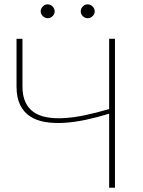

<svg xmlns="http://www.w3.org/2000/svg" viewBox="-20 -886 674 906"><path d="M58 0ZM522.5 0H495V-349.5Q440 -332.5 386.2 -321Q332.5 -309.5 283.8 -306.5Q235 -303.5 193.8 -310.2Q152.5 -317 122.2 -336.8Q92 -356.5 75 -391Q58 -425.5 58 -478V-703H86V-478Q86 -434.5 99.8 -404.5Q113.5 -374.5 139.2 -356.8Q165 -339 201.8 -332.5Q238.5 -326 284 -328.8Q329.5 -331.5 382.8 -342.8Q436 -354 495 -371.5V-703H522.5ZM238 -832Q238 -819.5 228 -809.8Q218 -800 205 -800Q198.5 -800 192.5 -802.8Q186.5 -805.5 182 -810Q177.5 -814.5 174.8 -820.2Q172 -826 172 -832Q172 -845.5 182 -855.5Q192 -865.5 205 -865.5Q218 -865.5 228 -855.5Q238 -845.5 238 -832ZM427 -832Q427 -819.5 416.8 -809.8Q406.5 -800 394 -800Q380.5 -800 370.8 -809.8Q361 -819.5 361 -832Q361 -845.5 370.8 -855.5Q380.5 -865.5 394 -865.5Q406.5 -865.5 416.8 -855.5Q427 -845.5 427 -832Z"/></svg>

Font: Lato Thin
Style: Regular
Weight: 200
Designer: Lukasz Dziedzic
Foundry: tyPoland Lukasz Dziedzic
Version: Version 2.007; 2014-02-27